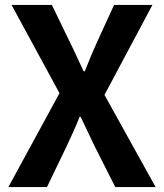

<svg xmlns="http://www.w3.org/2000/svg" viewBox="-20 -761 667 781"><path d="M14 0H171L250 -164C268 -202 286 -241 304 -286H308C330 -241 347 -202 366 -164L449 0H613L405 -375L600 -741H444L374 -588C358 -553 343 -517 325 -471H320C298 -517 283 -553 265 -588L191 -741H27L222 -382Z"/></svg>

Font: Source Han Sans JP
Style: Bold
Weight: 700
Designer: Ryoko NISHIZUKA 西塚涼子 (kana, bopomofo & ideographs); Paul D. Hunt (Latin, Greek & Cyrillic); Sandoll Communications 산돌커뮤니
Foundry: Adobe
Version: Version 2.002;hotconv 1.0.116;makeotfexe 2.5.65601